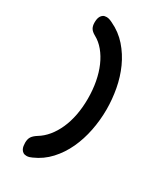

<svg xmlns="http://www.w3.org/2000/svg" viewBox="-255 -991 1109 1281"><g transform="rotate(30 300.0 -350.0)"><path d="M120 113Q120 84 131.5 66.5Q143 49 170 32Q208 9 238.5 -28Q269 -65 291 -114Q313 -163 324.5 -222.5Q336 -282 336 -350Q336 -418 324.5 -479Q313 -540 291 -590.5Q269 -641 237.5 -679Q206 -717 167 -738Q140 -753 130 -770Q120 -787 120 -813Q120 -826 122 -838.5Q124 -851 130 -861.5Q136 -872 146 -878.5Q156 -885 172 -885Q183 -885 194 -881.5Q205 -878 219 -871Q289 -838 338.5 -781.5Q388 -725 419.5 -655Q451 -585 465.5 -506.5Q480 -428 480 -350Q480 -268 464 -187Q448 -106 415.5 -36Q383 34 332.5 89Q282 144 213 174Q205 178 194 181.5Q183 185 172 185Q156 185 146 178.5Q136 172 130 161.5Q124 151 122 138Q120 125 120 113Z"/></g></svg>

Font: Maple Mono NL ExtraBold
Style: Regular
Weight: 800
Monospace: yes
Designer: subframe7536
Version: Version 7.000